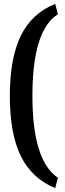

<svg xmlns="http://www.w3.org/2000/svg" viewBox="-20 -810 336 995"><path d="M266 -790 280 -736Q148 -654 148 -313Q148 23 280 111L266 165Q145 115 88 -1Q31 -117 31 -312Q31 -509 88 -625Q145 -741 266 -790Z"/></svg>

Font: Exo 2 Semi Bold Condensed
Style: Regular
Weight: 600
Width: 3
Designer: Natanael Gama
Version: Version 1.001;PS 001.001;hotconv 1.0.70;makeotf.lib2.5.58329